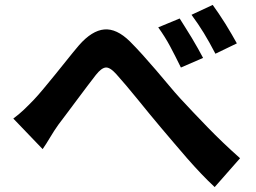

<svg xmlns="http://www.w3.org/2000/svg" viewBox="-20 -764 1040 779"><path d="M709 -689Q719 -673 732 -652.5Q745 -632 758 -610.5Q771 -589 783 -567.5Q795 -546 804 -529L714 -490Q691 -537 670.5 -575.5Q650 -614 622 -653ZM843 -744Q854 -729 867.5 -709Q881 -689 894.5 -667.5Q908 -646 920 -625Q932 -604 941 -588L854 -546Q829 -594 807 -630Q785 -666 757 -704ZM34 -283Q57 -300 76 -318Q95 -336 118 -360Q135 -378 157 -404.5Q179 -431 203.5 -461Q228 -491 253 -522.5Q278 -554 301 -581Q353 -640 403 -644.5Q453 -649 507 -596Q532 -571 559 -541Q586 -511 613 -479.5Q640 -448 665 -418Q690 -388 712 -364Q760 -312 821.5 -248.5Q883 -185 954 -122L851 -5Q824 -30 795.5 -60Q767 -90 739 -122Q711 -154 684.5 -185.5Q658 -217 634 -245Q611 -272 586.5 -302Q562 -332 538 -361.5Q514 -391 492 -417Q470 -443 452 -463Q426 -492 408.5 -490Q391 -488 369 -460Q354 -441 334.5 -415Q315 -389 294 -361Q273 -333 252.5 -305.5Q232 -278 216 -257Q199 -233 183 -206Q167 -179 153 -159Z"/></svg>

Font: SpoqaHanSans-Bold
Style: Regular
Weight: 700
Designer: [Spoqa Han Sans] Dong-huui Kim \uAE40 \uB3D9 \uD718   [Noto Sans] Ryoko NISHIZUKA \u897F \u585A \u6DBC \u5B50  (kana & i
Foundry: Spoqa (http://www.spoqa-han-sans.com)
Version: Version 2.000